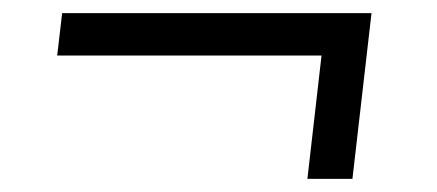

<svg xmlns="http://www.w3.org/2000/svg" viewBox="-20 -374 664 292"><path d="M74.5 -354H545L516 -102H447.5L469 -289.5H67Z"/></svg>

Font: Merriweather 7pt Light
Style: Italic
Weight: 300
Italic angle: -7.8°
Designer: Eben Sorkin
Foundry: Eben Sorkin
Version: Version 2.200;gftools[0.9.31]